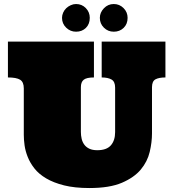

<svg xmlns="http://www.w3.org/2000/svg" viewBox="-20 -929 875 969"><path d="M454.1 -719.2V-538.1Q417 -538.1 402.6 -526.6Q388.2 -515.1 388.2 -488.8V-263.2Q388.2 -245.1 392.1 -228.5Q396 -211.9 405.5 -199Q415 -186 430.9 -178.5Q446.8 -170.9 471.2 -170.9Q518.1 -170.9 539.6 -195.6Q561 -220.2 561 -262.2V-486.8Q561 -517.1 543 -527.6Q524.9 -538.1 493.2 -538.1V-719.2H814.9V-538.1Q782.2 -538.1 764.6 -528.6Q747.1 -519 747.1 -488.8V-255.9Q747.1 -210.9 735.6 -162.4Q724.1 -113.8 690.7 -73.5Q657.2 -33.2 595.2 -6.6Q533.2 20 431.2 20Q356.9 20 303.5 6.6Q250 -6.8 212.9 -28.8Q175.8 -50.8 153.8 -78.9Q131.8 -106.9 119.9 -137Q107.9 -167 104 -195.6Q100.1 -224.1 100.1 -248V-482.9Q100.1 -515.1 81.5 -526.6Q63 -538.1 20 -538.1V-719.2ZM293 -838.9Q293 -852.1 298.6 -865Q304.2 -877.9 314.2 -887.5Q324.2 -897 337.2 -902.8Q350.1 -908.7 363.8 -908.7Q393.1 -908.7 413.1 -888.2Q433.1 -867.7 433.1 -838.9Q433.1 -807.6 413.6 -788.3Q394 -769 363.8 -769Q335 -769 314 -789.3Q293 -809.6 293 -838.9ZM483.9 -838.9Q483.9 -865.7 504.4 -887.2Q524.9 -908.7 554.2 -908.7Q583 -908.7 603.5 -888.2Q624 -867.7 624 -838.9Q624 -807.6 604 -788.3Q584 -769 554.2 -769Q524.9 -769 504.4 -789.3Q483.9 -809.6 483.9 -838.9Z"/></svg>

Font: Ultra
Style: Regular
Weight: 400
Designer: Astigmatic (AOETI)
Foundry: Astigmatic (AOETI)
Version: Version 1.001